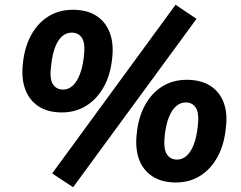

<svg xmlns="http://www.w3.org/2000/svg" viewBox="-20 -755 1012 806"><path d="M287 31 199 -27 717 -735 805 -676ZM240 -283Q181 -283 142 -308.5Q103 -334 86 -380Q69 -426 76 -488Q83 -558 111.5 -609Q140 -660 184.5 -687Q229 -714 286 -714Q345 -714 384 -689Q423 -664 440.5 -618.5Q458 -573 451 -511Q444 -441 415.5 -390Q387 -339 342 -311Q297 -283 240 -283ZM245 -379Q268 -379 285.5 -395.5Q303 -412 315 -442.5Q327 -473 332 -516Q339 -572 324.5 -595Q310 -618 281 -618Q258 -618 240.5 -602.5Q223 -587 211.5 -557Q200 -527 195 -483Q187 -426 201.5 -402.5Q216 -379 245 -379ZM718 11Q659 11 619.5 -15Q580 -41 563.5 -86.5Q547 -132 554 -194Q561 -264 589.5 -315Q618 -366 662.5 -393Q707 -420 764 -420Q823 -420 862.5 -395Q902 -370 919 -324.5Q936 -279 928 -217Q921 -147 893 -96Q865 -45 820.5 -17Q776 11 718 11ZM723 -85Q746 -85 764 -101.5Q782 -118 793.5 -148.5Q805 -179 810 -222Q817 -279 802.5 -302Q788 -325 760 -325Q737 -325 719 -309Q701 -293 689 -263Q677 -233 672 -190Q665 -133 679.5 -109Q694 -85 723 -85Z"/></svg>

Font: Nunito Sans 8pt ExtraBold
Style: Italic
Weight: 800
Italic angle: -9°
Version: Version 3.101;gftools[0.9.27]